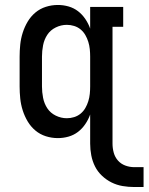

<svg xmlns="http://www.w3.org/2000/svg" viewBox="-20 -548 598 773"><path d="M521 205Q497 205 473.5 201Q450 197 429 186.5Q408 176 390.5 159.5Q373 143 362.5 122Q352 101 347.5 77.5Q343 54 343 30V-87Q336 -67 323.5 -48.5Q311 -30 294 -17Q277 -4 256 2Q235 8 213 8Q188 8 164.5 0.5Q141 -7 122.5 -22.5Q104 -38 91.5 -59Q79 -80 71.5 -103.5Q64 -127 61.5 -151.5Q59 -176 59 -200V-320Q59 -344 61.5 -368.5Q64 -393 71.5 -416.5Q79 -440 91.5 -461Q104 -482 122.5 -497.5Q141 -513 164.5 -520.5Q188 -528 213 -528Q235 -528 256 -522Q277 -516 294 -503Q311 -490 323.5 -471.5Q336 -453 343 -433V-520H476V-440H433V30Q433 49 438 67Q443 85 455 98.5Q467 112 484.5 118.5Q502 125 521 125H558V205ZM249 -72Q264 -72 278.5 -76.5Q293 -81 304.5 -90.5Q316 -100 323.5 -113Q331 -126 335.5 -140.5Q340 -155 341.5 -170Q343 -185 343 -200V-320Q343 -335 341.5 -350Q340 -365 335.5 -379.5Q331 -394 323.5 -407Q316 -420 304.5 -429.5Q293 -439 278.5 -443.5Q264 -448 249 -448Q226 -448 204.5 -437.5Q183 -427 170.5 -408Q158 -389 153.5 -366Q149 -343 149 -320V-200Q149 -177 153.5 -154Q158 -131 170.5 -112Q183 -93 204.5 -82.5Q226 -72 249 -72Z"/></svg>

Font: Iosevka Curly Slab Medium
Style: Regular
Weight: 500
Monospace: yes
Designer: Belleve Invis
Foundry: Belleve Invis
Version: Version 22.1.2; ttfautohint (v1.8.4)